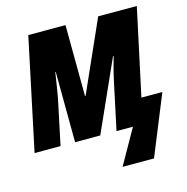

<svg xmlns="http://www.w3.org/2000/svg" viewBox="-130 -839 1158 1186"><g transform="rotate(-15 448.5 -245.5)"><path d="M508 223H709L865 -160H731L850 -714H603L401 -260H397L394 -714H156L5 0H171L228 -270C238 -318 247 -378 258 -450H261L264 0H425L628 -453H632C624 -423 610 -381 591 -292L529 0H634Z"/></g></svg>

Font: Noto Sans UI SemiCondensed Black
Style: Italic
Weight: 900
Width: 4
Italic angle: -372°
Designer: Monotype Design Team
Foundry: Monotype Imaging Inc.
Version: Version 1.901